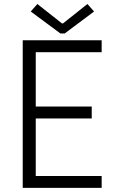

<svg xmlns="http://www.w3.org/2000/svg" viewBox="-20 -916 578 936"><path d="M90.8 -719.7H475.6V-661.6H154.3V-396.5H427.2V-338.4H154.3V-58.1H475.6V0H90.8ZM282.2 -801.8H287.1L406.2 -896.5L438.5 -859.9L295.4 -752.9H274.4L129.9 -859.9L162.1 -896.5Z"/></svg>

Font: Reddit Sans Light
Style: Regular
Weight: 300
Designer: Stephen Hutchings
Foundry: Reddit
Version: Version 1.013